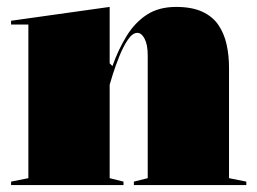

<svg xmlns="http://www.w3.org/2000/svg" viewBox="-20 -535 742 555"><path d="M692 -10V0H367V-10L407 -20V-375Q407 -406 398 -423Q389 -440 377 -440Q363 -440 349.5 -420Q336 -400 325 -372.5Q314 -345 306.5 -321.5Q299 -298 297 -290V-20L337 -10V0H12V-10L62 -20V-464H12V-475L297 -515V-352L305 -344Q322 -392 346 -431Q370 -470 404.5 -492.5Q439 -515 489 -515Q535 -515 565 -501Q595 -487 611.5 -462.5Q628 -438 635 -406.5Q642 -375 642 -340V-20Z"/></svg>

Font: Kalnia
Style: Bold
Weight: 700
Designer: Frida Medrano
Foundry: Frida Medrano
Version: Version 1.105